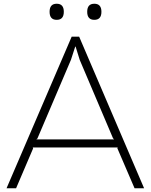

<svg xmlns="http://www.w3.org/2000/svg" viewBox="-20 -1006 805 1026"><path d="M522 -943Q522 -900 484 -900Q446 -900 446 -943Q446 -986 484 -986Q522 -986 522 -943ZM321 -943Q321 -900 283 -900Q245 -900 245 -943Q245 -986 283 -986Q321 -986 321 -943ZM750 0H699L607 -214L609 -218H155L157 -213L66 0H15L363 -810H403ZM590 -261 584 -267 406 -686 384 -757H382L359 -686L180 -266L174 -261Z"/></svg>

Font: TypoPRO Sinkin Sans
Style: 200 X Light
Weight: 200
Designer: Keith Bates
Foundry: K-Type
Version: Sinkin Sans (version 1.0)  by Keith Bates   •   © 2014   www